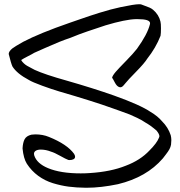

<svg xmlns="http://www.w3.org/2000/svg" viewBox="-20 -862 838 894"><path d="M637.7 -841.3Q644 -838.4 655.8 -834.5Q667.5 -830.6 676.8 -826.4Q686 -822.3 692.9 -816.4Q719.7 -793.5 727.1 -761.7Q729.5 -752.4 729.5 -730Q729.5 -706.5 727.5 -695.3Q705.6 -639.2 665 -587.9Q652.8 -567.9 613.8 -528.1Q574.7 -488.3 564.5 -475.1Q562.5 -473.1 557.9 -467.3Q553.2 -461.4 549.1 -458.5Q544.9 -455.6 540 -455.6Q538.1 -455.6 535.2 -456.5Q523.9 -460 514.6 -478Q505.4 -496.1 502 -500Q503.4 -509.3 518.6 -527.3Q531.7 -542.5 566.4 -577.9Q601.1 -613.3 617.7 -634.8Q667 -703.1 678.2 -749.5Q678.7 -751 678.7 -753.9Q678.7 -772.9 621.1 -772.9H612.3Q563.5 -771.5 471.7 -744.1Q458.5 -739.7 431.6 -730.7Q404.8 -721.7 388.4 -716.3Q372.1 -710.9 349.4 -702.4Q326.7 -693.8 308.1 -686Q281.7 -677.2 255.6 -666.7Q229.5 -656.2 190.7 -638.9Q151.9 -621.6 139.6 -616.2Q130.4 -610.4 109.6 -599.9Q88.9 -589.4 78.6 -582.5Q83 -574.2 91.1 -566.9Q99.1 -559.6 106 -555.7Q112.8 -551.8 124.5 -545.7Q136.2 -539.6 141.6 -536.6Q188.5 -515.1 291.5 -486.3Q414.1 -451.2 511.2 -417Q634.3 -373 681.2 -340.8Q714.4 -321.3 734.9 -296.9Q763.2 -268.6 774.9 -232.4Q777.8 -220.7 777.8 -209.5Q777.8 -209 776.4 -188.5Q774.4 -177.2 768.8 -167Q763.2 -156.7 752.2 -142.6Q741.2 -128.4 738.3 -124.5Q662.6 -36.6 529.3 -4.4Q449.2 12.2 384.3 12.2H378.4Q335.4 11.7 299.8 7.1Q264.2 2.4 226.6 -9Q189 -20.5 157.7 -43.5Q126.5 -66.4 105 -99.6Q89.4 -124.5 85 -170.9Q86.4 -197.8 94.5 -213.4Q102.5 -229 126 -234.9Q135.7 -236.3 144.5 -236.3Q179.2 -236.3 207.5 -224.6Q292.5 -190.4 324.7 -146Q329.6 -138.2 329.6 -132.3Q329.6 -124.5 322.3 -120.6Q314.9 -116.7 304.2 -116.7Q301.3 -116.7 298.3 -117.2Q286.1 -121.6 259.8 -136.5Q233.4 -151.4 217.8 -155.8Q193.8 -165.5 169.4 -165.5Q155.8 -165.5 147 -160.4Q138.2 -155.3 138.2 -145.5Q138.2 -142.1 139.6 -137.7Q151.9 -100.6 203.6 -79.1Q262.2 -54.7 356 -54.7Q378.9 -54.7 398.4 -56.2Q496.6 -62.5 565.4 -90.3Q633.3 -115.7 676.3 -161.6Q710.4 -195.8 719.7 -219.7Q722.2 -224.6 722.2 -228Q722.2 -237.3 709 -253.9Q680.7 -278.3 657.7 -291Q641.6 -302.2 619.1 -313Q596.7 -323.7 584 -328.9Q571.3 -334 538.8 -345.5Q506.3 -356.9 501 -358.9Q414.6 -390.1 254.9 -436.5Q221.7 -446.3 176.3 -462.9Q130.9 -479.5 114.3 -489.7Q59.1 -519 38.1 -552.2Q31.7 -565.4 20.5 -610.8Q21 -623 37.1 -636.2Q48.3 -645 87.4 -667Q164.6 -707.5 304.7 -755.9Q315.9 -759.8 348.9 -771.2Q381.8 -782.7 398.9 -788.3Q416 -793.9 443.8 -802.7Q471.7 -811.5 495.1 -817.6Q518.6 -823.7 541 -828.6Q606 -842.3 627.4 -842.3Q635.3 -842.3 637.7 -841.3Z"/></svg>

Font: Avessa
Style: Medium
Weight: 500
Designer: Arman Khorramak
Foundry: Arman Khorramak
Version: Version 1.000; ttfautohint (v1.8.1)